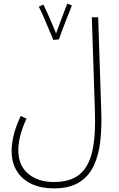

<svg xmlns="http://www.w3.org/2000/svg" viewBox="-20 -808 657 1058"><path d="M44 23Q44 -12 54 -57.5Q64 -103 94 -169L126 -154Q81 -58 81 20Q81 104 135.5 149.5Q190 195 277 195Q368 195 419 152.5Q470 110 489 23.5Q508 -63 503 -196L486 -713H521L538 -194Q541 -110 533 -33.5Q525 43 498 102.5Q471 162 417.5 196Q364 230 276 230Q208 230 156 206.5Q104 183 74 136.5Q44 90 44 23ZM274 -588Q265 -608 250.5 -643.5Q236 -679 220.5 -714.5Q205 -750 194 -771L219 -783Q225 -771 238.5 -742Q252 -713 265.5 -680Q279 -647 289 -624Q299 -652 312 -686.5Q325 -721 336 -750Q347 -779 351 -788L376 -778Q372 -767 362.5 -743Q353 -719 341.5 -690Q330 -661 320 -634Q310 -607 305 -591Z"/></svg>

Font: Noto Sans Arabic UI SmCn XLt
Style: Regular
Weight: 200
Width: 4
Designer: Monotype Design Team, Nadine Chahine and Nizar Qandah
Foundry: Monotype Imaging Inc.
Version: Version 2.010; ttfautohint (v1.8.4.7-5d5b)